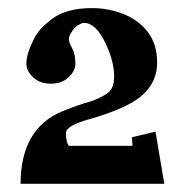

<svg xmlns="http://www.w3.org/2000/svg" viewBox="-20 -449 436 469"><path d="M381.3 0H30.3Q30.3 -134.8 132.3 -177.2Q158.7 -188 184.6 -196.3Q222.2 -206.1 244.1 -222.7Q258.8 -233.9 258.8 -262.2Q258.8 -298.3 238.3 -342.3Q214.4 -393.1 185.1 -393.1Q180.2 -393.1 170.4 -387.5Q160.6 -381.8 151.9 -365.7Q148.4 -359.9 148.4 -353.5Q148.4 -344.7 156.2 -331.1Q164.1 -317.4 164.1 -293.5Q164.1 -275.9 147.7 -260.3Q131.3 -244.6 104 -244.6Q77.1 -244.6 60.8 -260.3Q44.4 -275.9 44.4 -293.5Q44.4 -317.4 63 -354Q74.7 -377.4 98.6 -396Q135.3 -429.2 203.6 -429.2H205.1Q245.1 -429.2 282 -414.6Q318.8 -399.9 341.3 -370.4Q363.8 -340.8 363.8 -295.9Q363.8 -237.8 309.1 -202.6Q272.5 -179.7 204.6 -159.7Q141.1 -142.6 141.1 -124.5Q141.1 -100.6 148.4 -92.8H303.7Q303.7 -97.7 302.2 -113.8L359.9 -127.4Z"/></svg>

Font: Quaaykop
Style: Bold
Weight: 700
Designer: Tup Wanders
Foundry: Free font, DO NOT SELL
Version: Version 1.00;July 31, 2023;FontCreator 11.5.0.2430 64-bit